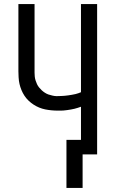

<svg xmlns="http://www.w3.org/2000/svg" viewBox="-20 -755 565 939"><path d="M384 164H305V-71H376V-233Q368 -230 360 -227.5Q352 -225 344 -223Q336 -221 327 -219.5Q318 -218 308 -216.5Q298 -215 290 -214.5Q282 -214 277 -214H263Q247 -214 231.5 -215.5Q216 -217 201 -220Q186 -223 171.5 -229Q157 -235 144 -243.5Q131 -252 119.5 -263Q108 -274 99.5 -287Q91 -300 85 -314.5Q79 -329 75.5 -344Q72 -359 71 -377Q70 -395 70 -406V-735H149V-419Q149 -409 149 -399.5Q149 -390 150 -380.5Q151 -371 154 -361.5Q157 -352 161 -343.5Q165 -335 171 -327.5Q177 -320 184 -313.5Q191 -307 199.5 -301.5Q208 -296 216.5 -293Q225 -290 236.5 -287.5Q248 -285 254 -285H262Q270 -285 278.5 -285.5Q287 -286 295.5 -286.5Q304 -287 313 -288.5Q322 -290 332 -291.5Q342 -293 349.5 -295Q357 -297 363 -299L376 -304V-735H455V0H384Z"/></svg>

Font: Iosevka Pride
Style: Regular
Weight: 400
Monospace: yes
Designer: Belleve Invis
Foundry: Belleve Invis
Version: Version 30.3.1; ttfautohint (v1.8.4)